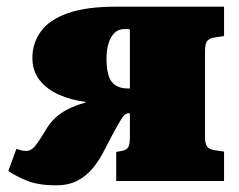

<svg xmlns="http://www.w3.org/2000/svg" viewBox="-20 -542 716 575"><path d="M149 13Q95 13 61.5 -0.5Q28 -14 5 -30L29 -96Q36 -94 43 -92Q50 -90 58 -90Q68 -90 76 -96Q84 -102 93 -115Q102 -128 116 -151Q128 -172 144 -187.5Q160 -203 182.5 -214.5Q205 -226 236 -235V-237Q194 -242 157.5 -258Q121 -274 99 -301.5Q77 -329 77 -369Q77 -413 102.5 -448Q128 -483 183 -502.5Q238 -522 327 -522H651V-434L624 -430Q605 -427 599.5 -418Q594 -409 594 -389V-133Q594 -113 599.5 -104Q605 -95 624 -92L651 -88V0H328V-87L344 -90Q360 -93 364.5 -102Q369 -111 369 -132V-203Q367 -203 365.5 -203Q364 -203 362 -202.5Q360 -202 358 -201Q352 -199 342.5 -184Q333 -169 321 -146.5Q309 -124 295 -97Q279 -64 258.5 -39Q238 -14 211 -0.5Q184 13 149 13ZM364 -277H369V-454Q365 -455 361 -455Q357 -455 352 -455Q335 -455 323 -443.5Q311 -432 305 -412Q299 -392 299 -367Q299 -316 315 -296.5Q331 -277 364 -277Z"/></svg>

Font: Literata 18pt Black
Style: Regular
Weight: 900
Designer: Latin by Veronika Burian and Jose Scaglione. Greek by Irene Vlachou. Cyrillic by Vera Evstafieva.
Foundry: TypeTogether
Version: Version 3.103;gftools[0.9.29]